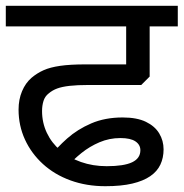

<svg xmlns="http://www.w3.org/2000/svg" viewBox="-27 -642 633 662"><path d="M336 0Q271 0 216 -20Q161 -40 121 -76.5Q81 -113 59 -161Q37 -209 37 -264Q37 -299 49 -327.5Q61 -356 82 -374Q101 -390 123.5 -400Q146 -410 180.5 -415Q215 -420 268 -420H408V-551H-7V-622H586V-551H489V-378L460 -349H279Q239 -349 213 -346Q187 -343 170.5 -337Q154 -331 141 -320Q128 -310 123 -294Q118 -278 118 -259Q118 -219 134.5 -184Q151 -149 181 -123.5Q211 -98 252 -83.5Q293 -69 341 -69Q400 -69 428.5 -82.5Q457 -96 457 -124Q457 -143 440 -154.5Q423 -166 388 -166Q350 -166 316 -151.5Q282 -137 254 -114.5Q226 -92 204 -67L144 -100Q169 -133 204.5 -164.5Q240 -196 287.5 -216.5Q335 -237 396 -237Q445 -237 476 -222Q507 -207 522 -182Q537 -157 537 -127Q537 -98 526 -74.5Q515 -51 491 -34.5Q467 -18 429 -9Q391 0 336 0Z"/></svg>

Font: ugurmukhi15
Style: Book
Weight: 400
Designer: Jelle Bosma - Monotype Design Team
Foundry: Monotype Imaging Inc.
Version: Version 2.003